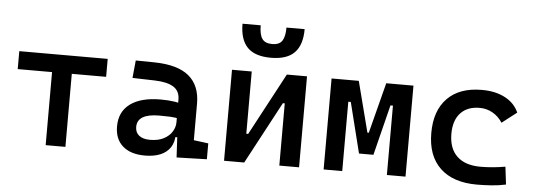

<svg xmlns="http://www.w3.org/2000/svg" viewBox="-51 -931 3031 1088"><g transform="rotate(5 1465.0 -387.0)"><path d="M236.8 0V-517.6H349.1V0ZM41.5 -415.5V-517.6H544.4V-415.5Z M981.9 4.9 973.6 -148.4 963.9 -198.7V-322.8Q963.9 -371.6 927.7 -394.3Q891.6 -417 820.3 -418.9L693.8 -422.4L703.6 -522.5L810.5 -521Q942.4 -519 1006.6 -465.6Q1070.8 -412.1 1070.8 -309.6V-101.1L1153.8 -90.3V0ZM801.8 9.8Q720.2 9.8 675.3 -29.8Q630.4 -69.3 630.4 -141.6Q630.4 -225.1 691.2 -269.8Q752 -314.5 863.8 -314.5Q908.7 -314.5 943.6 -309.1Q978.5 -303.7 1007.8 -293.5L986.3 -213.4Q954.1 -220.7 924.6 -221.9Q895 -223.1 864.3 -223.1Q738.8 -223.1 738.8 -147.9Q738.8 -116.2 760.7 -98.9Q782.7 -81.5 822.8 -81.5Q869.6 -81.5 901.1 -98.1Q932.6 -114.7 948.2 -140.4Q963.9 -166 963.9 -192.9V-242.2L990.2 -109.4H949.2L965.8 -125Q965.8 -80.1 945.6 -50Q925.3 -20 888.7 -5.1Q852.1 9.8 801.8 9.8Z M1328.6 0V-163.6H1374.5L1563.5 -517.6H1597.7V-354H1555.2L1366.2 0ZM1251.5 0V-517.6H1363.8V0ZM1565.9 0V-517.6H1678.2V0ZM1464.8 -604.5Q1373.5 -604.5 1330.8 -648.7Q1288.1 -692.9 1288.1 -782.7H1391.6Q1391.6 -730.5 1408.2 -706.5Q1424.8 -682.6 1464.8 -682.6Q1505.9 -682.6 1522 -707Q1538.1 -731.4 1538.1 -782.7H1641.6Q1641.6 -692.4 1598.4 -648.4Q1555.2 -604.5 1464.8 -604.5Z M2036.6 -107.4 2048.8 -229.5H2054.7L2128.9 -517.6H2193.4V-394.5H2163.6L2091.8 -107.4ZM1817.9 0V-517.6H1923.8V0ZM2009.8 -107.4 1938 -394.5H1908.2V-517.6H1972.7L2046.9 -229.5H2050.8L2059.6 -107.4ZM2177.7 0V-517.6H2283.7V0Z M2689.9 9.8Q2554.7 9.8 2481.2 -59.8Q2407.7 -129.4 2407.7 -259.8Q2407.7 -386.7 2476.6 -457Q2545.4 -527.3 2672.9 -527.3Q2750 -527.3 2804.9 -498.3Q2859.9 -469.2 2882.8 -416.5L2798.8 -351.6Q2776.9 -386.2 2742.9 -405.5Q2709 -424.8 2668.9 -424.8Q2599.1 -424.8 2560.3 -383.1Q2521.5 -341.3 2521.5 -264.6Q2521.5 -181.2 2568.1 -137Q2614.7 -92.8 2701.7 -92.8Q2737.3 -92.8 2773.2 -96.2Q2809.1 -99.6 2842.8 -105.5L2855 -4.9Q2814.9 3.9 2772.5 6.8Q2730 9.8 2689.9 9.8Z"/></g></svg>

Font: Cascadia Code Medium
Style: Regular
Weight: 500
Monospace: yes
Designer: Aaron Bell
Foundry: Saja Typeworks
Version: Version 2407.024